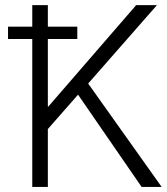

<svg xmlns="http://www.w3.org/2000/svg" viewBox="-20 -738 661 758"><path d="M11.7 -584V-632.8H107.4V-717.8H168.9V-632.8H285.2V-584H168.9V-317.4H170.9L517.6 -717.8H599.6L328.1 -408.2L618.2 0H539.1L288.1 -364.3L168.9 -228.5V0H107.4V-584Z"/></svg>

Font: Gothic A1 Light
Style: Regular
Weight: 300
Version: Version 2.50